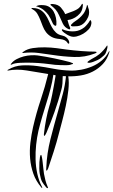

<svg xmlns="http://www.w3.org/2000/svg" viewBox="-20 -980 592 1004"><path d="M300 -508Q286 -454 265.5 -396Q245 -338 223 -286Q222 -284 218 -276.5Q214 -269 212 -270Q209 -270 209.5 -278.5Q210 -287 211 -290Q212 -302 215 -320Q218 -338 221.5 -357Q225 -376 229.5 -394Q234 -412 238 -425Q240 -429 244 -445Q248 -461 252.5 -483.5Q257 -506 262 -533Q267 -560 271 -586L259 -589Q254 -554 244.5 -517.5Q235 -481 223.5 -444.5Q212 -408 201 -370.5Q190 -333 181 -296Q173 -261 169 -223Q165 -185 166 -146.5Q167 -108 175 -71.5Q183 -35 199 -4Q202 3 201 3Q199 3 198 2L196 0Q168 -33 154.5 -71.5Q141 -110 137.5 -151Q134 -192 139 -234Q144 -276 153 -316Q170 -390 193 -458.5Q216 -527 232 -593Q172 -603 119.5 -611.5Q67 -620 22 -611Q19 -611 19 -612Q19 -614 20.5 -614.5Q22 -615 23 -616Q57 -636 95.5 -638Q134 -640 175.5 -634.5Q217 -629 260.5 -620.5Q304 -612 348 -611Q375 -610 404.5 -615.5Q434 -621 461.5 -632.5Q489 -644 511.5 -663Q534 -682 548 -708Q550 -713 552 -713V-710V-708Q541 -670 518 -645.5Q495 -621 465.5 -606Q436 -591 402.5 -585.5Q369 -580 337 -581Q342 -550 337.5 -509Q333 -468 324 -426Q315 -384 305 -346.5Q295 -309 289 -286Q277 -238 261 -188Q245 -138 232 -100Q230 -95 227.5 -91Q225 -87 223 -88Q221 -89 221.5 -93.5Q222 -98 222 -103Q225 -178 244 -253Q263 -328 285 -404Q297 -446 308.5 -489Q320 -532 325 -581Q320 -582 316.5 -582Q313 -582 308 -582Q308 -562 306.5 -543Q305 -524 300 -508ZM327 -721Q366 -716 406 -713Q446 -710 475 -710Q485 -710 485 -707Q485 -703 475 -700Q424 -680 367.5 -682Q311 -684 253 -693Q218 -698 181 -703Q144 -708 101 -703Q97 -702 97 -704Q97 -706 99 -707Q101 -708 103 -710Q122 -724 152 -728.5Q182 -733 214.5 -732.5Q247 -732 277 -728Q307 -724 327 -721ZM177 -690Q219 -684 262.5 -675Q306 -666 347 -655Q349 -653 355.5 -651.5Q362 -650 362 -647Q362 -645 356 -644Q350 -643 347 -641Q338 -639 324.5 -639Q311 -639 296.5 -639.5Q282 -640 268 -641Q254 -642 244 -644Q237 -645 209.5 -648Q182 -651 149 -652Q116 -653 85.5 -651.5Q55 -650 42 -643Q38 -641 37 -641H36Q36 -645 40 -649Q50 -662 67.5 -671Q85 -680 104 -685Q123 -690 142.5 -691Q162 -692 177 -690ZM210 -71Q213 -54 217.5 -37Q222 -20 229 -4Q233 4 230 4Q228 4 224 2Q222 1 221 -1Q208 -16 200.5 -29Q193 -42 188 -71Q186 -82 185.5 -99Q185 -116 186 -132Q187 -148 189 -159Q191 -170 195 -170Q196 -170 197.5 -165Q199 -160 200 -153.5Q201 -147 202 -140.5Q203 -134 203 -132Q205 -115 206.5 -100Q208 -85 210 -71ZM500 -697Q522 -716 537 -738Q539 -742 541 -742Q542 -742 542 -735Q542 -731 541 -728Q537 -711 532 -701Q527 -691 508 -677Q501 -671 489 -665.5Q477 -660 466 -656Q455 -652 446.5 -651.5Q438 -651 437 -655Q437 -656 440 -658.5Q443 -661 447.5 -664Q452 -667 456 -669.5Q460 -672 462 -673Q472 -678 481.5 -684Q491 -690 500 -697ZM456 -849Q454 -838 442.5 -825.5Q431 -813 415 -803.5Q399 -794 380.5 -789.5Q362 -785 347 -791Q339 -794 330.5 -799Q322 -804 315.5 -809Q309 -814 305.5 -818.5Q302 -823 304 -826Q306 -828 310.5 -825.5Q315 -823 319 -822Q346 -814 372 -816.5Q398 -819 421 -837Q428 -843 436.5 -853Q445 -863 449 -871Q452 -876 453 -875Q458 -870 458 -862Q458 -854 456 -849ZM153 -938Q178 -937 193 -927Q208 -917 218 -902.5Q228 -888 235.5 -870.5Q243 -853 251.5 -837.5Q260 -822 272.5 -810Q285 -798 306 -794Q319 -791 326.5 -784.5Q334 -778 338 -771Q342 -764 342 -758Q342 -752 341 -752Q336 -751 334.5 -754Q333 -757 329 -761.5Q325 -766 317 -770Q309 -774 293 -776Q265 -778 248 -788Q231 -798 220.5 -812Q210 -826 203.5 -843Q197 -860 190.5 -876.5Q184 -893 175.5 -907.5Q167 -922 151 -931Q146 -933 144.5 -936Q143 -939 153 -938ZM244 -956Q244 -959 249.5 -959Q255 -959 256 -959Q284 -957 298.5 -940.5Q313 -924 321 -906Q330 -910 341 -913.5Q352 -917 363 -921.5Q374 -926 383.5 -931.5Q393 -937 399 -945Q402 -948 405.5 -954.5Q409 -961 411 -960Q412 -960 413 -956.5Q414 -953 412 -942Q409 -922 397.5 -909Q386 -896 373 -888.5Q360 -881 348.5 -878Q337 -875 333 -875Q337 -859 340 -851Q343 -843 344.5 -840Q346 -837 346.5 -836Q347 -835 347 -832Q348 -825 340 -827Q318 -836 308.5 -856.5Q299 -877 289 -900Q281 -918 271 -929.5Q261 -941 244 -954ZM170 -948Q177 -952 186.5 -953Q196 -954 207 -953Q226 -952 239.5 -942.5Q253 -933 261 -918.5Q269 -904 272.5 -886.5Q276 -869 275 -853Q275 -851 274 -848Q273 -845 271 -845Q260 -846 253 -864Q246 -882 233 -902Q222 -917 207.5 -928.5Q193 -940 173 -946H171Q168 -946 170 -948ZM360 -842Q352 -843 351 -846.5Q350 -850 355 -854Q362 -862 373 -869Q384 -876 395 -885.5Q406 -895 416 -908Q426 -921 432 -942Q434 -947 434 -950.5Q434 -954 437 -953Q439 -953 441 -941Q446 -930 446 -916Q446 -902 441 -891Q433 -874 424 -864Q415 -854 405 -849Q395 -844 383.5 -843Q372 -842 360 -842Z"/></svg>

Font: mr_AkronimG
Style: Regular
Weight: 400
Version: Version 1.002 April 14, 2020